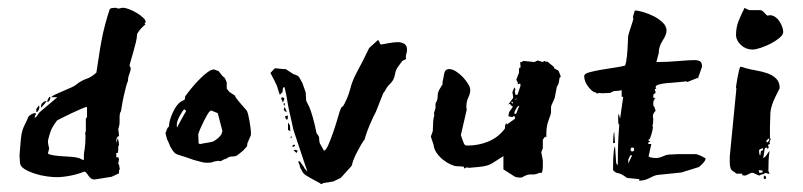

<svg xmlns="http://www.w3.org/2000/svg" viewBox="-20 -441 2057 492"><path d="M195 -1Q181 5 161 9Q141 13 125 13Q116 13 100.5 11Q85 9 69.5 4Q54 -1 42.5 -8Q31 -15 31 -26Q31 -30 30.5 -34.5Q30 -39 30 -43Q32 -71 33.5 -85Q35 -99 37.5 -107Q40 -115 43.5 -121.5Q47 -128 53 -142Q53 -143 55.5 -144.5Q58 -146 60 -148L67 -151H72Q72 -147 70.5 -145.5Q69 -144 69 -141V-139Q73 -141 75.5 -145Q78 -149 81 -153L127 -192H111Q115 -196 124 -200Q133 -204 143.5 -208.5Q154 -213 163 -217Q172 -221 175 -224Q189 -235 201.5 -239Q214 -243 227 -255Q230 -273 233 -294Q236 -315 240 -336.5Q244 -358 249.5 -378.5Q255 -399 261 -417Q263 -420 268 -420.5Q273 -421 276 -421Q278 -421 280 -420Q282 -419 284 -419L293 -421H295Q302 -421 312 -417Q322 -413 331 -407.5Q340 -402 346.5 -396Q353 -390 353 -386Q353 -382 350 -380L353 -378Q352 -378 348.5 -375Q345 -372 341 -367.5Q337 -363 334 -358.5Q331 -354 331 -351Q331 -344 328 -332Q325 -320 321.5 -307.5Q318 -295 315 -285Q312 -275 312 -272L315 -267Q315 -260 311.5 -251.5Q308 -243 308 -235Q308 -233 306.5 -230Q305 -227 303 -219Q301 -211 297.5 -196.5Q294 -182 290 -156Q286 -151 286.5 -137.5Q287 -124 285 -117L283 -110Q283 -108 284 -102.5Q285 -97 285 -92Q282 -92 280 -88.5Q278 -85 278 -81V-75L282 -87Q283 -83 284 -78Q285 -73 285 -71L283 -64V-56Q283 -54 282.5 -53Q282 -52 282 -51V-49H278V-38H283L285 -33L283 -21L285 -19Q285 -18 286 -13.5Q287 -9 287 -7L285 -5V3L266 12L222 19Q213 19 206.5 9Q200 -1 197 -1ZM103 -47Q109 -44 120 -42.5Q131 -41 142.5 -40.5Q154 -40 164.5 -39Q175 -38 182 -36Q183 -36 187.5 -33.5Q192 -31 194 -31Q195 -31 195 -36V-45Q195 -48 197 -59.5Q199 -71 199 -89V-97H198Q198 -100 199 -102Q200 -104 200 -108V-137L203 -141V-167Q200 -167 188 -162Q176 -157 162.5 -150.5Q149 -144 138 -138.5Q127 -133 126 -132Q113 -115 109 -102.5Q105 -90 103 -81V-76Q103 -74 103.5 -72Q104 -70 104 -69L106 -61Q106 -60 104.5 -54.5Q103 -49 103 -47ZM99 -182Q99 -180 93 -173.5Q87 -167 85 -165V-168Q85 -174 89.5 -178Q94 -182 99 -182ZM81 -166Q81 -164 79 -159Q77 -154 73 -154V-162L80 -171ZM108 -193Q109 -193 109 -191Q109 -188 107 -184Q105 -180 102 -180Q101 -180 101 -181Q101 -183 103.5 -188Q106 -193 108 -193Z M407 -107Q407 -109 408 -110.5Q409 -112 410 -114L413 -117Q413 -131 422.5 -152Q432 -173 444 -181L452 -185Q454 -186 454 -189.5Q454 -193 455 -195L459 -200Q467 -211 477 -222.5Q487 -234 496.5 -243Q506 -252 514 -257.5Q522 -263 528 -263Q530 -263 531.5 -262Q533 -261 540 -259L551 -245Q555 -244 558 -237L561 -230V-214L564 -210Q566 -208 567 -206.5Q568 -205 570 -204L582 -196Q583 -192 588 -186Q593 -180 598 -174L612 -158Q614 -155 616 -147Q618 -139 619.5 -130Q621 -121 622 -113.5Q623 -106 623 -103V-95L614 -74L613 -66L603 -55L588 -43Q583 -40 575 -40Q567 -40 561 -35L553 -32Q547 -28 543 -28Q542 -28 541.5 -28.5Q541 -29 540 -29L528 -27Q524 -24 511 -24Q504 -24 500 -25L477 -31L454 -39Q440 -43 432.5 -46Q425 -49 416 -66Q414 -71 412 -76Q410 -81 408 -84L404 -100ZM489 -73 494 -72Q502 -74 513 -75.5Q524 -77 529 -80L539 -87L547 -96L550 -105L538 -151L521 -158L518 -156Q516 -155 512 -148.5Q508 -142 503.5 -133Q499 -124 494.5 -114Q490 -104 488 -97ZM452 -161Q447 -156 440 -143Q433 -130 433 -120Q433 -116 434 -114L436 -119L452 -148Q456 -154 457 -157Z M750 -9Q748 -19 744 -27L748 -28Q749 -26 754.5 -19Q760 -12 760 -10L768 -1Q765 -9 760.5 -22.5Q756 -36 751 -51Q746 -66 741 -81Q736 -96 732 -108L724 -144Q719 -164 716.5 -181Q714 -198 709 -218L705 -216L704 -205L697 -198L695 -204Q694 -205 694 -207Q690 -221 688 -224.5Q686 -228 683 -235L673 -254L684 -266Q689 -266 696.5 -265Q704 -264 705 -264H712L732 -251Q744 -248 747 -242.5Q750 -237 755 -228L762 -208Q764 -205 764 -193.5Q764 -182 766 -180L772 -168Q776 -160 781.5 -140.5Q787 -121 791 -100L796 -93Q798 -90 798 -83.5Q798 -77 800 -73L810 -55Q815 -55 821.5 -70Q828 -85 834.5 -104Q841 -123 846 -140.5Q851 -158 853 -162Q854 -166 856.5 -167Q859 -168 861 -172Q872 -192 877.5 -213.5Q883 -235 894 -255Q903 -272 910.5 -286.5Q918 -301 926 -318L948 -338Q951 -338 952.5 -332.5Q954 -327 957 -327Q964 -328 976.5 -330.5Q989 -333 1000 -333Q1008 -333 1015.5 -329Q1023 -325 1023 -313Q1023 -308 1021.5 -304Q1020 -300 1020 -295Q1020 -292 1021 -290L1011 -285L1000 -270Q994 -262 992 -250Q990 -238 983 -230Q972 -219 969.5 -213.5Q967 -208 962 -202L943 -154Q936 -141 931 -129Q926 -118 921.5 -106Q917 -94 914 -83Q911 -80 905.5 -70.5Q900 -61 894.5 -50.5Q889 -40 885.5 -30.5Q882 -21 882 -18Q882 -17 877.5 -12Q873 -7 868 -1.5Q863 4 858.5 9Q854 14 853 15L834 24L809 28L803 31L799 28Q784 20 776 15.5Q768 11 763.5 8Q759 5 756.5 1.5Q754 -2 751 -9ZM718 -122 719 -127 723 -119 724 -105 718 -108ZM700 -190 705 -192 709 -188 705 -178ZM718 -145 717 -135H713L710 -143ZM737 -57 743 -55 740 -49 732 -56ZM707 -161 710 -167 715 -153 709 -157ZM732 -70H734Q736 -70 736 -69Q736 -65 730 -65Q729 -65 729 -66Q729 -68 732 -70ZM709 -169 706 -175 710 -177ZM728 -92 726 -86 724 -90Z M1293 -205 1298 -217 1301 -212 1299 -208 1301 -198H1306L1314 -222L1313 -227L1306 -225Q1307 -226 1307 -228Q1307 -230 1306 -231Q1305 -232 1303 -237L1310 -255V-263Q1310 -268 1314 -268L1313 -282H1316Q1318 -282 1321 -285L1349 -282L1358 -286L1371 -282L1375 -285L1378 -283H1383L1400 -269V-266L1411 -260Q1412 -257 1414 -253Q1416 -249 1416 -247L1417 -244L1414 -242L1412 -230Q1412 -227 1409 -222.5Q1406 -218 1406 -214L1402 -193Q1402 -190 1397 -180Q1392 -170 1392 -166V-153Q1392 -149 1386 -133.5Q1380 -118 1380 -99V-91Q1380 -89 1379 -89L1378 -90Q1376 -91 1376 -91V-90L1371 -83V-61L1367 -51L1371 -30V-16Q1371 -9 1370 -3.5Q1369 2 1367 2H1362Q1352 7 1341.5 6Q1331 5 1317 14H1312Q1301 14 1295 9L1270 -7V-41Q1254 -31 1242 -23Q1230 -15 1205 -13L1183 -11L1175 -12L1170 -9L1168 -14Q1166 -14 1161.5 -14.5Q1157 -15 1154 -15H1151Q1145 -15 1135 -19.5Q1125 -24 1115.5 -31.5Q1106 -39 1099 -49Q1092 -59 1091 -70L1084 -91L1089 -105L1090 -130Q1090 -133 1091 -138Q1092 -143 1093 -146Q1093 -147 1092.5 -148.5Q1092 -150 1092 -151L1096 -164V-166V-173Q1096 -177 1097 -178L1100 -184Q1101 -187 1101.5 -193.5Q1102 -200 1102 -202L1105 -210L1114 -225V-231Q1116 -239 1118 -251.5Q1120 -264 1131 -264Q1139 -264 1148.5 -258Q1158 -252 1166 -243.5Q1174 -235 1179.5 -226Q1185 -217 1185 -211Q1185 -201 1180 -191Q1175 -181 1175 -166L1176 -160L1161 -95L1165 -83Q1167 -78 1169 -73Q1171 -68 1177 -68Q1206 -68 1230.5 -78Q1255 -88 1271 -108L1274 -112Q1274 -114 1274 -116.5Q1274 -119 1275 -121Q1276 -124 1277 -126L1279 -122L1300 -137Q1299 -139 1299.5 -140.5Q1300 -142 1297 -144Q1294 -141 1292 -141Q1293 -141 1283 -143Q1283 -153 1288 -158.5Q1293 -164 1294 -169H1293Q1290 -169 1287 -175Q1285 -175 1284 -174Q1283 -173 1282 -173Q1284 -176 1289.5 -182.5Q1295 -189 1295 -192ZM1298 -150Q1300 -149 1300 -149Q1303 -149 1304.5 -154Q1306 -159 1311 -170Q1307 -170 1302.5 -162.5Q1298 -155 1298 -150ZM1294 -180H1291L1290 -179Q1290 -179 1294 -175ZM1302 -184 1304 -190 1301 -186Z M1770 -242 1768 -237 1769 -242 1744 -232Q1743 -231 1741 -231Q1739 -231 1739 -233L1734 -232Q1726 -231 1713.5 -230Q1701 -229 1689 -228Q1677 -227 1668.5 -224.5Q1660 -222 1660 -218V-217L1662 -215Q1660 -213 1659 -213Q1658 -213 1658 -211Q1658 -209 1660 -206Q1660 -201 1657 -201Q1654 -201 1654 -193Q1654 -189 1660 -189Q1654 -186 1654 -176Q1654 -168 1657 -167L1660 -157Q1653 -150 1653 -144Q1653 -139 1654 -137Q1654 -129 1653.5 -126Q1653 -123 1653 -122.5Q1653 -122 1652.5 -121.5Q1652 -121 1652 -118L1653 -117Q1653 -109 1649.5 -97.5Q1646 -86 1644 -84H1642V-80H1647Q1645 -78 1643 -77Q1641 -76 1641 -74Q1641 -73 1642 -72H1649L1642 -40L1646 -38Q1652 -36 1663 -36Q1672 -37 1679 -40.5Q1686 -44 1694 -45H1697Q1701 -45 1706.5 -45.5Q1712 -46 1717 -46H1764Q1765 -46 1769 -44.5Q1773 -43 1777.5 -41Q1782 -39 1785 -37Q1788 -35 1788 -35Q1788 -30 1782 -23.5Q1776 -17 1771 -13L1726 1L1668 7Q1660 7 1646 14.5Q1632 22 1618 22V18L1587 15Q1576 7 1571 5Q1566 3 1563 2.5Q1560 2 1558 1Q1556 0 1551 -5Q1551 -8 1551 -17.5Q1551 -27 1551.5 -37Q1552 -47 1553 -55.5Q1554 -64 1556 -66L1559 -23L1563 -17Q1563 -31 1563.5 -59Q1564 -87 1567 -124L1566 -122Q1565 -121 1564.5 -126Q1564 -131 1564 -137Q1564 -148 1565 -148H1566L1569 -137L1577 -193H1573V-203V-210Q1567 -208 1559 -208Q1551 -208 1544 -203L1523 -202L1515 -203L1510 -201L1507 -204Q1499 -204 1488 -218Q1477 -232 1477 -246Q1477 -252 1489.5 -255.5Q1502 -259 1519 -262Q1536 -265 1553.5 -267.5Q1571 -270 1582 -273Q1585 -282 1586.5 -297Q1588 -312 1588.5 -325Q1589 -338 1589.5 -346Q1590 -354 1590 -350Q1590 -351 1592 -357.5Q1594 -364 1596.5 -371.5Q1599 -379 1601 -385.5Q1603 -392 1603 -394Q1602 -395 1602 -397Q1602 -400 1604 -405Q1606 -410 1606 -413L1608 -414Q1615 -414 1628.5 -410Q1642 -406 1655 -399.5Q1668 -393 1678 -383.5Q1688 -374 1688 -363Q1688 -352 1678 -337Q1668 -322 1668 -305L1662 -282Q1689 -282 1717.5 -284.5Q1746 -287 1760 -287Q1768 -287 1773.5 -284Q1779 -281 1779 -270L1769 -242ZM1556 -75 1551 -74Q1551 -76 1551.5 -88Q1552 -100 1554 -103ZM1595 -43 1590 -32V-22L1600 -43ZM1600 -63Q1596 -63 1596 -58Q1596 -53 1600 -53Q1605 -53 1605 -58Q1605 -63 1600 -63Z M1862 0Q1854 -4 1852 -10Q1850 -16 1850 -25V-40L1867 -214Q1867 -215 1866.5 -215.5Q1866 -216 1866 -218Q1866 -217 1867 -225Q1868 -233 1870 -243Q1872 -253 1874 -261.5Q1876 -270 1878 -270Q1880 -270 1885.5 -268Q1891 -266 1892 -266Q1903 -263 1917.5 -260.5Q1932 -258 1945.5 -253.5Q1959 -249 1968.5 -240Q1978 -231 1978 -215L1967 -193Q1962 -183 1958.5 -172.5Q1955 -162 1954 -152Q1954 -151 1954 -145.5Q1954 -140 1953.5 -132.5Q1953 -125 1953 -117Q1953 -109 1953 -103V-87L1955 -85Q1955 -84 1953.5 -81.5Q1952 -79 1952 -76L1953 -73Q1953 -72 1951 -71Q1949 -70 1948 -70L1950 -63Q1949 -63 1949 -62L1947 -59Q1947 -60 1946.5 -60.5Q1946 -61 1946 -62L1943 -63L1940 -61Q1939 -59 1938 -49Q1937 -39 1935 -37H1937Q1940 -37 1945.5 -45.5Q1951 -54 1952 -54Q1950 -43 1949.5 -28.5Q1949 -14 1949 -3L1952 5L1941 2L1937 5Q1935 5 1929 7L1925 9L1910 2H1905L1890 9L1882 8V4H1867ZM1866 -350Q1866 -371 1872.5 -387Q1879 -403 1888 -421L1893 -418Q1894 -418 1896.5 -416.5Q1899 -415 1902 -415H1928Q1933 -415 1939 -408Q1945 -401 1947 -401Q1948 -401 1949.5 -401.5Q1951 -402 1953 -402Q1960 -402 1966.5 -397.5Q1973 -393 1977.5 -386Q1982 -379 1984.5 -372Q1987 -365 1987 -359Q1987 -352 1977.5 -344Q1968 -336 1955.5 -329.5Q1943 -323 1929.5 -318.5Q1916 -314 1908 -314Q1892 -314 1879.5 -325Q1867 -336 1866 -350ZM1925 -56Q1925 -54 1925.5 -49Q1926 -44 1928 -42L1930 -54L1935 -56V-61Q1932 -61 1928.5 -59Q1925 -57 1925 -56ZM1926 2 1934 1V-4L1924 -5ZM1940 9Q1943 11 1943 14Q1943 18 1940 18Q1937 18 1937 14Q1937 9 1940 9ZM1944 -81V-78Q1944 -76 1946 -76L1951 -81V-87Z"/></svg>

Font: East Sea Dokdo Cyrillic
Style: Regular
Weight: 400
Version: Version 1.00 July 4, 2018, initial release